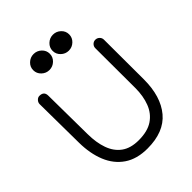

<svg xmlns="http://www.w3.org/2000/svg" viewBox="-245 -1009 1157 1157"><g transform="rotate(-45 333.5 -430.5)"><path d="M411.1 -739.3Q382.8 -739.3 361.8 -759.3Q340.8 -779.3 340.8 -807.6Q340.8 -835.9 361.8 -855.7Q382.8 -875.5 411.1 -875.5Q439.9 -875.5 460.9 -855.7Q481.9 -835.9 481.9 -807.6Q481.9 -779.3 460.9 -759.3Q439.9 -739.3 411.1 -739.3ZM246.1 -739.3Q217.8 -739.3 196.8 -759.3Q175.8 -779.3 175.8 -807.6Q175.8 -835.9 196.8 -855.7Q217.8 -875.5 246.1 -875.5Q274.9 -875.5 295.9 -855.7Q316.9 -835.9 316.9 -807.6Q316.9 -779.3 295.9 -759.3Q274.9 -739.3 246.1 -739.3ZM58.6 -635.7Q58.6 -649.9 69.1 -661.1Q79.6 -672.4 92.8 -672.4Q131.3 -672.4 131.8 -635.7L135.3 -304.2Q135.7 -231.4 155.3 -176.3Q174.8 -121.1 217 -90.3Q259.3 -59.6 327.6 -59.6Q403.3 -59.6 448.7 -90.3Q494.1 -121.1 514.6 -174.8Q535.2 -228.5 535.2 -296.9L534.2 -636.2V-636.7Q534.2 -651.9 544.7 -662.6Q555.2 -673.3 570.3 -673.3Q585.4 -673.3 596.4 -662.6Q607.4 -651.9 607.4 -636.7V-636.2L608.4 -297.4Q608.4 -151.9 539.3 -69.3Q470.2 13.2 329.6 13.2Q239.7 13.2 180.7 -27.1Q121.6 -67.4 92.3 -138.9Q63 -210.4 62 -303.7L58.6 -635.3Z"/></g></svg>

Font: Manjari
Style: Regular
Weight: 400
Designer: Santhosh Thottingal <santhosh.thottingal@gmail.com>
Foundry: SMC
Version: Version 2.000